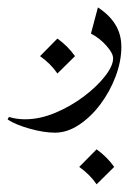

<svg xmlns="http://www.w3.org/2000/svg" viewBox="-76 -198 373 512"><path d="M-55.7 120.6 -52.2 113.8Q-32.2 120.1 -9.3 120.1Q30.3 120.1 71.5 102.8Q112.8 85.4 147.7 59.1Q182.6 32.7 204.1 5.1Q225.6 -22.5 225.6 -42.5Q225.6 -56.2 207.5 -76.4Q189.5 -96.7 166.5 -108.4L185.1 -178.2Q215.3 -158.7 231.4 -132.8Q247.6 -106.9 247.6 -73.2Q247.6 -34.7 232.4 5.6Q217.3 45.9 191.7 80.1Q166 114.3 134.5 135Q103 155.8 70.8 155.8Q41.5 155.8 3.7 145.3Q-34.2 134.8 -55.7 120.6ZM181.6 200.2Q209.5 220.2 228.5 247.1L181.6 293.5Q164.1 267.6 135.3 247.1ZM77.1 -95.2Q105 -75.2 124 -48.3L77.1 -2Q59.6 -27.8 30.8 -48.3Z"/></svg>

Font: Lateef Light
Style: Regular
Weight: 300
Designer: SIL International
Foundry: SIL International
Version: Version 4.200